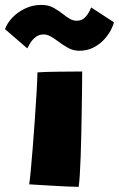

<svg xmlns="http://www.w3.org/2000/svg" viewBox="-97 -740 473 764"><path d="M216 3.5Q200 3.5 166.5 2Q133 0.5 93.5 -2Q54 -4.5 19 -6.5Q21.5 -19.5 25.2 -58.8Q29 -98 33.2 -151.8Q37.5 -205.5 41.5 -263Q45.5 -320.5 48.5 -370.8Q51.5 -421 52 -452Q63 -453 87.8 -453.8Q112.5 -454.5 141.5 -454.8Q170.5 -455 195 -455.2Q219.5 -455.5 230 -455.5Q230 -426.5 229.5 -386Q229 -345.5 228.2 -299Q227.5 -252.5 226.5 -205.8Q225.5 -159 224 -117Q222.5 -75 220.5 -43.5Q218.5 -12 216 3.5ZM-77 -624Q-68.5 -648.5 -47.2 -670.5Q-26 -692.5 3.8 -706.5Q33.5 -720.5 67.5 -720.5Q96 -720.5 116.2 -709Q136.5 -697.5 153 -684.5Q166.5 -673.5 180 -665.5Q193.5 -657.5 209 -657.5Q231 -657.5 245 -674.5Q259 -691.5 265.5 -710.5L356 -651.5Q354 -639 344 -620Q334 -601 316.8 -582.2Q299.5 -563.5 274.8 -550.8Q250 -538 218.5 -538Q194 -538 173 -550Q152 -562 134 -575.5Q119 -587 104.8 -595Q90.5 -603 77 -603Q58 -603 44.5 -592.2Q31 -581.5 23 -568.2Q15 -555 11.5 -547.5Z"/></svg>

Font: Grandstander Thin Black
Style: Regular
Weight: 900
Version: Version 1.200